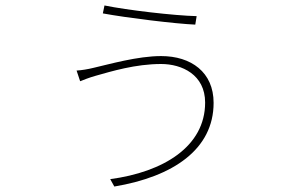

<svg xmlns="http://www.w3.org/2000/svg" viewBox="-20 -637 1040 702"><path d="M730 -262C730 -101 577 -8 383 18L398 45C613 9 761 -91 761 -261C761 -373 679 -432 569 -432C483 -432 379 -402 322 -389C302 -384 278 -380 260 -379L273 -340C286 -345 305 -353 330 -360C387 -376 475 -403 569 -403C645 -403 730 -364 730 -262ZM362 -617 356 -588C442 -572 622 -550 694 -547L699 -578C616 -580 445 -600 362 -617Z"/></svg>

Font: Harano Aji Gothic TW ExtraLight
Style: Regular
Weight: 250
Foundry: Masamichi Hosoda
Version: HaranoAjiGothicTW-ExtraLight version 20230610;ttx 4.39.4